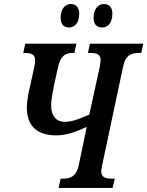

<svg xmlns="http://www.w3.org/2000/svg" viewBox="-20 -930 729 950"><path d="M486 -794C509 -794 536 -812 536 -862C536 -895 519 -910 494 -910C463 -910 443 -882 443 -842C443 -809 459 -794 486 -794ZM322 -794C345 -794 372 -812 372 -862C372 -895 355 -910 331 -910C299 -910 280 -882 280 -842C280 -809 296 -794 322 -794ZM270 0H537L548 -46H537C504 -46 481 -51 481 -82C481 -88 483 -102 486 -115L589 -600C601 -660 633 -668 668 -668H679L689 -714H425L415 -668H426C456 -668 478 -663 478 -632C478 -626 475 -612 474 -602L422 -363C396 -352 344 -327 301 -327C261 -327 233 -353 233 -410C233 -441 245 -494 250 -521L267 -597C280 -658 308 -668 339 -668H348L358 -714H105L95 -668H104C133 -668 154 -662 154 -631C154 -614 147 -588 143 -569L132 -517C124 -485 113 -439 113 -398C113 -304 165 -261 258 -260C316 -260 371 -285 409 -302L370 -114C358 -54 325 -46 291 -46H280Z"/></svg>

Font: Noto Serif Condensed Semi
Style: Italic
Weight: 600
Width: 3
Italic angle: -12°
Designer: Monotype Design Team
Foundry: Monotype Imaging Inc.
Version: Version 1.901